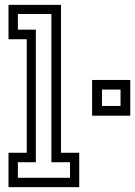

<svg xmlns="http://www.w3.org/2000/svg" viewBox="-20 -770 556 790"><path d="M15 0V-141.5H90V-608.5H15V-750H231V-141.5H306V0ZM53.5 -38.5H268V-102.5H191.5V-712.5H53.5V-648H127.5V-102.5H53.5ZM359 -294V-441H516V-294ZM399.5 -334H476V-401.5H399.5Z"/></svg>

Font: Tourney Condensed
Style: Regular
Weight: 400
Width: 3
Designer: Tyler Finck
Foundry: Etcetera Type Co
Version: Version 1.010; ttfautohint (v1.8.3)